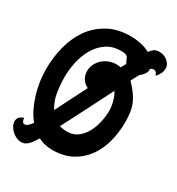

<svg xmlns="http://www.w3.org/2000/svg" viewBox="-173 -793 868 942"><g transform="rotate(30 261.0 -322.5)"><path d="M522 -628Q522 -612 514.5 -597.5Q507 -583 496 -572Q495 -581 489 -588Q483 -595 473 -595Q464 -595 456 -587Q458 -572 448 -558Q438 -544 426 -536L402 -491Q424 -468 439.5 -447Q455 -426 464.5 -404.5Q474 -383 478 -357.5Q482 -332 482 -300Q482 -243 468 -189.5Q454 -136 424 -94.5Q394 -53 348 -28.5Q302 -4 238 -4Q218 -4 197.5 -8.5Q177 -13 159 -23Q152 -13 145 -2Q138 9 130 18Q122 27 111.5 33Q101 39 87 39Q74 39 60 33Q46 27 35 16.5Q24 6 16.5 -7Q9 -20 9 -34Q9 -49 18 -58Q27 -67 41 -72Q42 -64 45.5 -54.5Q49 -45 59 -45Q70 -45 80.5 -56Q91 -67 96 -75Q75 -100 60 -131.5Q45 -163 35 -196.5Q25 -230 20 -265Q15 -300 15 -332Q15 -399 31 -461.5Q47 -524 81 -572.5Q115 -621 168.5 -650.5Q222 -680 297 -680Q324 -680 352.5 -674Q381 -668 405 -655Q416 -669 426 -676.5Q436 -684 456 -684Q468 -684 479.5 -680Q491 -676 500.5 -668.5Q510 -661 516 -651Q522 -641 522 -628ZM291 -594Q242 -594 208 -570.5Q174 -547 153 -510.5Q132 -474 122.5 -430Q113 -386 113 -345Q113 -303 120 -258.5Q127 -214 150 -178Q173 -223 194.5 -266.5Q216 -310 239 -354Q217 -364 205.5 -383Q194 -402 194 -425Q194 -450 206 -470.5Q218 -491 237 -504.5Q256 -518 280 -523Q304 -528 328 -523L343 -551Q337 -562 334 -570Q331 -578 327 -583.5Q323 -589 315 -591.5Q307 -594 291 -594ZM257 -118Q292 -118 316.5 -137Q341 -156 356.5 -185Q372 -214 379 -247.5Q386 -281 386 -310Q386 -333 378.5 -361Q371 -389 359 -408Q323 -336 287 -265.5Q251 -195 214 -124Q235 -118 257 -118Z"/></g></svg>

Font: Gloria
Style: Regular
Weight: 400
Designer: Peter Wiegel
Foundry: Peter Wiegel
Version: Version 1.000